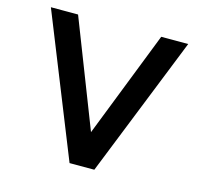

<svg xmlns="http://www.w3.org/2000/svg" viewBox="-102 -810 966 921"><g transform="rotate(15 381.0 -349.5)"><path d="M40 -699H175L381 -170L588 -699H722L443 0H320Z"/></g></svg>

Font: Prompt Medium
Style: Regular
Weight: 500
Designer: Katatrad Team
Foundry: CadsonDemak
Version: Version 1.001